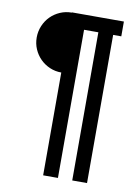

<svg xmlns="http://www.w3.org/2000/svg" viewBox="-78 -631 556 767"><g transform="rotate(10 200.5 -247.5)"><path d="M211 -518V83H151V-334Q126 -334 104 -343.5Q82 -353 65.5 -369.5Q49 -386 39.5 -408Q30 -430 30 -455Q30 -480 39.5 -502.5Q49 -525 65.5 -541.5Q82 -558 104 -567.5Q126 -577 151 -577V-578H362V-518H329V83H269V-518Z"/></g></svg>

Font: Googee
Style: Regular
Weight: 400
Designer: Peter Wiegel
Foundry: CATFonts Peter Wiegel
Version: 1.000